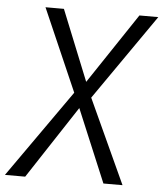

<svg xmlns="http://www.w3.org/2000/svg" viewBox="-70 -794 715 841"><g transform="rotate(5 287.5 -373.5)"><path d="M72 0H-17L254 -385L96 -747H177L302 -437L509 -747H592L330 -370L500 0H416L282 -320Z"/></g></svg>

Font: Merriweather Sans Variable Regular
Style: Italic
Weight: 300
Italic angle: -8°
Designer: Eben Sorkin
Foundry: Eben Sorkin
Version: Version 2.001